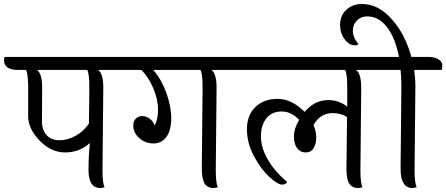

<svg xmlns="http://www.w3.org/2000/svg" viewBox="-67 -936 2234 961"><path d="M144 -497 143 -328Q143 -286 166 -260Q189 -234 230 -234Q271 -234 311 -256Q351 -278 378 -317Q380 -431 380 -501Q380 -571 369 -586H118Q144 -568 144 -497ZM450 -497 446 -85Q446 -15 457 1Q446 5 435 5Q376 5 376 -86Q376 -158 383 -220Q330 -173 259 -173Q188 -173 131 -232.5Q74 -292 74 -353V-512Q72 -572 63 -586H23Q-47 -586 -47 -635Q-47 -642 -44 -651H515Q584 -651 584 -603Q584 -590 581 -586H424Q450 -568 450 -497Z M943 -92 947 -499Q947 -571 936 -586H700Q741 -539 765.5 -471.5Q790 -404 790 -344Q790 -284 766 -251Q742 -218 701.5 -218Q661 -218 630.5 -244.5Q600 -271 600 -308Q600 -330 613 -342.5Q626 -355 645 -355Q664 -355 681.5 -342.5Q699 -330 707 -308Q724 -338 724 -388.5Q724 -439 699.5 -496Q675 -553 640 -586H571Q502 -586 502 -635Q502 -645 504 -651H1082Q1115 -651 1133.5 -638.5Q1152 -626 1152 -609Q1152 -592 1148 -586H991Q1017 -568 1017 -497L1013 -85Q1013 -15 1024 1Q1013 5 998 5Q983 5 970 -4Q957 -13 952 -29Q943 -54 943 -92Z M1667 -92 1670 -350Q1639 -370 1598 -370Q1536 -370 1502 -310Q1516 -279 1516 -248Q1516 -217 1503 -195Q1490 -173 1463 -173Q1436 -173 1420 -194.5Q1404 -216 1404 -253.5Q1404 -291 1430 -336Q1392 -378 1342.5 -378Q1293 -378 1266 -343.5Q1239 -309 1239 -252.5Q1239 -196 1274.5 -135.5Q1310 -75 1370 -26Q1365 -12 1344 -12Q1323 -12 1281 -50.5Q1239 -89 1204 -154.5Q1169 -220 1169 -289.5Q1169 -359 1211 -400Q1253 -441 1323 -441Q1393 -441 1458 -376Q1507 -435 1576 -435Q1630 -435 1671 -402V-499Q1671 -571 1660 -586H1141Q1071 -586 1071 -635Q1071 -642 1074 -651H1806Q1875 -651 1875 -603Q1875 -595 1872 -586H1715Q1741 -568 1741 -497L1737 -85Q1737 -15 1748 1Q1737 5 1722 5Q1707 5 1694 -4Q1681 -13 1675 -29Q1667 -54 1667 -92Z M1938 -92 1942 -504Q1942 -551 1938 -586H1861Q1792 -586 1792 -635Q1792 -645 1794 -651H1930Q1911 -748 1869.5 -801Q1828 -854 1771 -854Q1740 -854 1719.5 -833.5Q1699 -813 1699 -781Q1699 -749 1727 -716Q1721 -709 1710 -709Q1681 -709 1658 -739.5Q1635 -770 1635 -813.5Q1635 -857 1666 -886.5Q1697 -916 1745 -916Q1826 -916 1893.5 -840.5Q1961 -765 1992 -651H2077Q2110 -651 2128.5 -638.5Q2147 -626 2147 -609Q2147 -592 2143 -586H2006Q2012 -544 2012 -502L2008 -85Q2008 -17 2019 1Q2008 5 1997 5Q1938 5 1938 -92Z"/></svg>

Font: Laila
Style: Regular
Weight: 400
Designer: Hitesh Malaviya
Foundry: Indian Type Foundry
Version: Version 1.302;PS 1.0;hotconv 1.0.78;makeotf.lib2.5.61930; tt